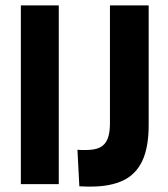

<svg xmlns="http://www.w3.org/2000/svg" viewBox="-20 -680 622 709"><path d="M57 0V-660H197V0ZM273 8 266 -127Q273 -126 281 -126Q289 -126 295 -126Q330 -126 349 -135.5Q368 -145 377 -166.5Q386 -188 386 -224V-660H529V-218Q529 -136 505.5 -86Q482 -36 434.5 -13.5Q387 9 316 9Q309 9 300.5 9Q292 9 273 8Z"/></svg>

Font: Bricolage Grotesque Condensed
Style: Bold
Weight: 700
Width: 3
Designer: Mathieu Triay
Foundry: Atelier Triay
Version: Version 1.001;gftools[0.9.33.dev8+g029e19f]